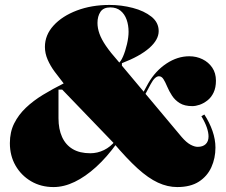

<svg xmlns="http://www.w3.org/2000/svg" viewBox="-20 -743 915 778"><path d="M197 15Q146 15 106 -8.5Q66 -32 43 -72Q20 -112 20 -163Q20 -208 37.5 -243Q55 -278 85 -306.5Q115 -335 154.5 -359Q194 -383 238 -405Q219 -429 201.5 -452.5Q184 -476 173 -501.5Q162 -527 162 -553Q162 -601 197 -639.5Q232 -678 291.5 -700.5Q351 -723 424 -723Q472 -723 518 -711Q564 -699 593.5 -675.5Q623 -652 623 -617Q623 -582 585 -548.5Q547 -515 474 -487V-466L459 -486Q469 -492 478.5 -514Q488 -536 494.5 -564Q501 -592 501 -614Q501 -641 493 -663.5Q485 -686 468.5 -699.5Q452 -713 427 -713Q399 -713 387 -695Q375 -677 375 -650Q375 -629 383 -606.5Q391 -584 409 -557.5Q427 -531 458 -496L716 -188Q735 -166 751.5 -157Q768 -148 781 -148Q802 -148 813.5 -159Q825 -170 825 -190Q825 -206 818 -226.5Q811 -247 796 -272L808 -279Q829 -247 841 -212.5Q853 -178 853 -145Q853 -102 836.5 -65.5Q820 -29 786 -7Q752 15 698 15Q659 15 620 -3Q581 -21 537.5 -60.5Q494 -100 439 -165L232 -380H217Q217 -361 217 -341.5Q217 -322 217 -303Q217 -284 217 -264Q217 -220 231.5 -188Q246 -156 274.5 -139Q303 -122 346 -122Q375 -122 401.5 -135Q428 -148 447 -172L454 -163Q413 -106 369.5 -66.5Q326 -27 282.5 -6Q239 15 197 15ZM759 -313Q728 -313 708.5 -325Q689 -337 677 -355.5Q665 -374 657.5 -392Q650 -410 642.5 -422Q635 -434 624 -434Q616 -434 607.5 -426Q599 -418 590 -401L565 -354L558 -364L581 -406Q610 -456 654.5 -485.5Q699 -515 747 -515Q776 -515 800.5 -503Q825 -491 840 -469Q855 -447 855 -416Q855 -388 845.5 -368Q836 -348 820.5 -336Q805 -324 789 -318.5Q773 -313 759 -313Z"/></svg>

Font: Kalnia Thin
Style: Bold
Weight: 700
Version: Version 1.105